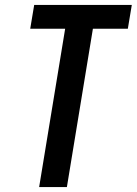

<svg xmlns="http://www.w3.org/2000/svg" viewBox="-20 -755 552 775"><path d="M138 0 243 -639H102L118 -735H512L496 -639H355L250 0Z"/></svg>

Font: Iosevka Oblique
Style: Bold
Weight: 700
Italic angle: -9°
Monospace: yes
Designer: Belleve Invis
Foundry: Belleve Invis
Version: Version 32.5.0; ttfautohint (v1.8.4)